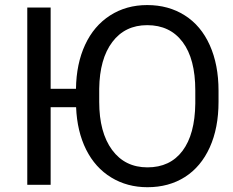

<svg xmlns="http://www.w3.org/2000/svg" viewBox="-20 -741 934 770"><path d="M856.4 -332.5Q856.4 -228 821.3 -150.1Q786.1 -72.3 721.7 -31.2Q657.2 9.8 571.3 9.8Q490.2 9.8 426 -29.3Q361.8 -68.4 325.4 -141.1Q289.1 -213.9 285.2 -311H183.1V0H89.4V-710.9H183.1V-384.8H284.7Q286.1 -485.4 321.3 -561.3Q356.4 -637.2 421.4 -679Q486.3 -720.7 570.3 -720.7Q655.8 -720.7 720.9 -679.4Q786.1 -638.2 821.3 -559.8Q856.4 -481.4 856.4 -377.4ZM763.2 -378.4Q763.2 -504.9 712.4 -572.5Q661.6 -640.1 570.3 -640.1Q481.4 -640.1 430.4 -572.5Q379.4 -504.9 377.9 -384.8V-332.5Q377.9 -210 429.4 -139.9Q481 -69.8 571.3 -69.8Q662.1 -69.8 711.9 -136Q761.7 -202.1 763.2 -325.7Z"/></svg>

Font: APIMedia Roboto
Style: Regular
Weight: 400
Designer: Google
Version: Version 2.137; 2017